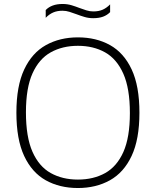

<svg xmlns="http://www.w3.org/2000/svg" viewBox="-20 -937 784 966"><path d="M372 9Q280 9 210.2 -30Q140.5 -69 101.5 -152.5Q62.5 -236 62.5 -370Q62.5 -504 101.8 -587.5Q141 -671 211 -710Q281 -749 372 -749Q464 -749 533.8 -710Q603.5 -671 642.5 -587.5Q681.5 -504 681.5 -370Q681.5 -236 642.2 -152.5Q603 -69 533 -30Q463 9 372 9ZM372 -33.5Q450 -33.5 509 -66.2Q568 -99 600.8 -172.5Q633.5 -246 633.5 -368Q633.5 -492 600.5 -566.2Q567.5 -640.5 508.8 -673.5Q450 -706.5 372 -706.5Q294.5 -706.5 235.5 -673.8Q176.5 -641 143.5 -567.8Q110.5 -494.5 110.5 -372Q110.5 -248 143.2 -173.8Q176 -99.5 235 -66.5Q294 -33.5 372 -33.5ZM449 -845.5Q425.5 -845.5 404.8 -851.8Q384 -858 364.5 -865.5Q346.5 -872 329.5 -877.5Q312.5 -883 294.5 -883Q267.5 -883 247.5 -874.2Q227.5 -865.5 210 -847.5V-886.5Q224.5 -901.5 245.5 -909.2Q266.5 -917 295 -917Q318.5 -917 339.5 -910.8Q360.5 -904.5 379.5 -897Q397.5 -890.5 414.5 -885Q431.5 -879.5 449.5 -879.5Q476.5 -879.5 496.5 -888.2Q516.5 -897 534 -915V-876Q519.5 -861 498.8 -853.2Q478 -845.5 449 -845.5Z"/></svg>

Font: Encode Sans SC SemiExpanded ExtraLight
Style: Regular
Weight: 250
Width: 6
Designer: Multiple Designers
Foundry: Impallari Type
Version: Version 3.002